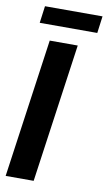

<svg xmlns="http://www.w3.org/2000/svg" viewBox="-101 -974 569 1022"><g transform="rotate(10 183.5 -463.0)"><path d="M56.2 -925.8H367.2L355 -834H43.9ZM112.8 -750H264.2L158.2 0H6.8Z"/></g></svg>

Font: Oakes Grotesk
Style: Bold Italic
Weight: 700
Designer: Samuel Oakes
Foundry: Samuel Oakes
Version: Version 1.0 | wf-rip DC20170320